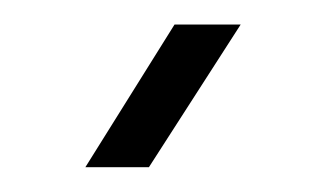

<svg xmlns="http://www.w3.org/2000/svg" viewBox="-20 -775 263 155"><path d="M48.9 -640 120.9 -755.2H174.3L100.2 -640Z"/></svg>

Font: Big Shoulders Display SC Thin
Style: Regular
Weight: 100
Designer: Patric King
Foundry: XO Type Co
Version: Version 2.002